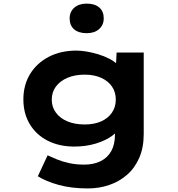

<svg xmlns="http://www.w3.org/2000/svg" viewBox="-20 -825 996 1075"><path d="M472.5 230Q379.3 230 307.7 210.1Q236.1 190.1 191.8 161.8L246.6 44.7Q268.7 55.1 298.3 67.2Q327.8 79.4 365.8 88Q403.8 96.7 451.8 96.7Q504.2 96.7 543.1 77.5Q582 58.4 602.9 21.1Q623.7 -16.3 623.7 -72.1V-129L654.2 -123.8Q645.9 -92.5 609 -65.4Q572.1 -38.3 516.7 -21.3Q461.2 -4.4 396.1 -4.4Q311.4 -4.4 246.9 -37.3Q182.4 -70.3 146.6 -130Q110.9 -189.7 110.9 -268.2Q110.9 -349.3 148.6 -410.8Q186.4 -472.3 253.3 -507Q320.2 -541.7 407.9 -541.7Q432.9 -541.7 464.9 -536.4Q496.8 -531 530.2 -521Q563.6 -510.9 592.8 -495.8Q621.9 -480.6 640.4 -461.6Q658.9 -442.5 659.5 -419.2L626.6 -410.6L632.9 -530.7H784.7V-75.5Q784.7 1.4 759.6 58.9Q734.4 116.4 690.9 154.1Q647.4 191.9 591.2 210.9Q535.1 230 472.5 230ZM454.1 -128.1Q507.1 -128.1 546.2 -145.3Q585.2 -162.6 606.7 -194.2Q628.3 -225.8 628.3 -267Q628.3 -309.3 607 -340.4Q585.8 -371.5 546.7 -389.2Q507.7 -407 454.1 -407Q398.8 -407 357.3 -389.2Q315.8 -371.5 292.8 -340.1Q269.8 -308.8 269.8 -267Q269.8 -226.2 292.8 -194.6Q315.8 -163 357.3 -145.5Q398.8 -128.1 454.1 -128.1ZM465.4 -639.2Q420.3 -639.2 395.1 -660.8Q369.9 -682.4 369.9 -722Q369.9 -758.5 395.6 -781.7Q421.3 -804.8 465.4 -804.8Q510.4 -804.8 535.6 -783.2Q560.8 -761.6 560.8 -722Q560.8 -685.6 535.1 -662.4Q509.4 -639.2 465.4 -639.2Z"/></svg>

Font: Lexend Tera
Style: Regular
Weight: 400
Designer: Bonnie Shaver-Troup, Thomas Jockin
Foundry: Lexend
Version: Version 1.007